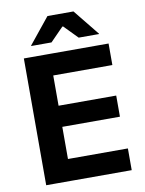

<svg xmlns="http://www.w3.org/2000/svg" viewBox="-91 -890 720 953"><g transform="rotate(-10 269.0 -413.0)"><path d="M63.5 0V-639H192.5V0ZM102 0V-109.5H494.5V0ZM138.5 -271.5V-378H483V-271.5ZM101.5 -530.5V-639H490.5V-530.5ZM215.5 -826H346.5L452 -695.5V-693.5H349.5L283 -761.5H279L212.5 -693.5H110V-695.5Z"/></g></svg>

Font: Anek Gujarati Medium SemiBold
Style: Regular
Weight: 600
Version: Version 1.003